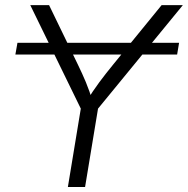

<svg xmlns="http://www.w3.org/2000/svg" viewBox="-20 -748 751 768"><path d="M696.3 -576.7 688.5 -529.8H41.5L49.8 -576.7ZM251.5 0 303.2 -313.5 101.1 -727.5H176.3L291.5 -489.7Q309.1 -453.6 323.5 -419.2Q337.9 -384.8 351.6 -339.4H323.7Q352.1 -385.3 377.9 -419.9Q403.8 -454.6 432.6 -489.7L626.5 -727.5H711.4L372.1 -313.5L320.3 0Z"/></svg>

Font: Inter 16pt Light
Style: Italic
Weight: 300
Italic angle: -9.3988°
Version: Version 4.001;git-66647c0bb